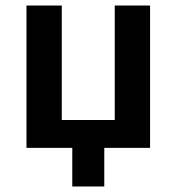

<svg xmlns="http://www.w3.org/2000/svg" viewBox="-20 -536 640 696"><path d="M76 -516H204V-101H396V-516H524V0H358V140H242V0H76Z"/></svg>

Font: IBM Plex Mono SmBld
Style: Regular
Weight: 600
Monospace: yes
Designer: Mike Abbink, Paul van der Laan, Pieter van Rosmalen
Foundry: Bold Monday
Version: Version 2.3